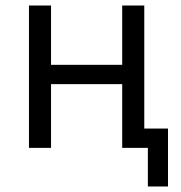

<svg xmlns="http://www.w3.org/2000/svg" viewBox="-20 -536 655 696"><path d="M516 140V0H423V-231H165V0H85V-516H165V-301H423V-516H503V-70H589V140Z"/></svg>

Font: IBM Plex Sans Var
Style: Regular
Weight: 400
Designer: Mike Abbink, Paul van der Laan, Pieter van Rosmalen
Foundry: Bold Monday
Version: Version 3.000